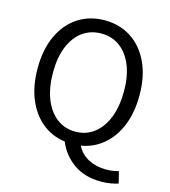

<svg xmlns="http://www.w3.org/2000/svg" viewBox="-132 -852 1007 1140"><g transform="rotate(15 371.0 -281.5)"><path d="M152.8 -369.1Q152.8 -275.4 179.9 -206.8Q207 -138.2 256.1 -100.6Q305.2 -63 371.1 -63Q436.5 -63 485.6 -100.6Q534.7 -138.2 561.8 -206.8Q588.9 -275.4 588.9 -369.1Q588.9 -460.9 561.8 -527.6Q534.7 -594.2 485.6 -630.1Q436.5 -666 371.1 -666Q305.2 -666 256.1 -630.1Q207 -594.2 179.9 -527.6Q152.8 -460.9 152.8 -369.1ZM682.1 96.2 700.2 168Q683.6 173.8 655.8 179Q627.9 184.1 595.2 184.1Q493.7 184.1 425.3 135Q356.9 85.9 326.2 9.8Q246.1 -1 185.8 -50Q125.5 -99.1 91.8 -180.4Q58.1 -261.7 58.1 -369.1Q58.1 -486.3 97.9 -571Q137.7 -655.8 208.3 -701.4Q278.8 -747.1 371.1 -747.1Q462.9 -747.1 533.4 -701.4Q604 -655.8 644 -571Q684.1 -486.3 684.1 -369.1Q684.1 -263.7 651.6 -183.6Q619.1 -103.5 560.8 -54Q502.4 -4.4 424.8 8.8Q449.7 57.6 497.3 82.3Q544.9 106.9 605 106.9Q629.9 106.9 648.9 103.8Q668 100.6 682.1 96.2Z"/></g></svg>

Font: `nÑOS CN Regular
Style: Regular
Weight: 400
Designer: Ryoko NISHIZUKA ¬âXZm¬º[P (kana & ideographs); Paul D. Hunt (Latin, Greek & Cyrillic); Wenlong ZHANG _ e¬á¬ü¬ô (bopomof
Foundry: Adobe Systems Incorporated
Version: Version 1.004;PS 1.004;hotconv 1.0.82;makeotf.lib2.5.63406